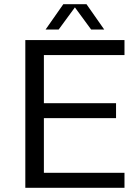

<svg xmlns="http://www.w3.org/2000/svg" viewBox="-20 -890 660 910"><path d="M570 -629H188V-401H530V-330H188V-71H570V0H100V-700H570ZM258 -750H196L280 -870H390L474 -750H412L335 -855Z"/></svg>

Font: Fivo Sans Modern
Style: Regular
Weight: 400
Designer: Alexander Slobzheninov
Foundry: Alexander Slobzheninov
Version: 1.0